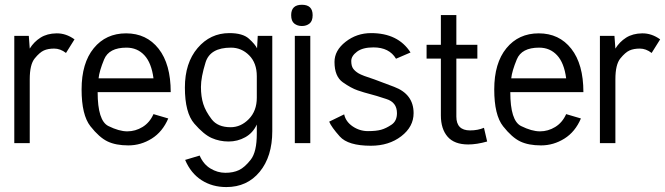

<svg xmlns="http://www.w3.org/2000/svg" viewBox="-20 -592 2750 794"><path d="M288.1 -429.2 252.9 -373Q229.5 -391.1 204.1 -391.1Q178.7 -391.1 161.4 -383.3Q144 -375.5 123.5 -350.3Q103 -325.2 103 -264.2V0H39.1V-443.8H99.1L103 -391.1Q120.1 -418.9 147.5 -436.3Q174.8 -453.6 213.9 -454.1Q252.9 -454.6 288.1 -429.2Z M686 -210.9H383.8Q383.8 -92.8 428.2 -70.8Q472.7 -48.8 506.3 -48.8Q540 -48.8 569.6 -66.9Q599.1 -85 614.7 -120.1L675.8 -102.1Q652.3 -46.9 607.4 -18.8Q562.5 9.3 510.7 9.3Q459 9.3 424.8 -7.1Q390.6 -23.4 354 -69.8Q317.4 -116.2 317.4 -222.2Q317.4 -331.1 367.7 -392.6Q418 -454.1 501.5 -454.1Q585.9 -454.1 636 -390.4Q686 -326.7 686 -210.9ZM614.7 -268.1Q606.4 -332 577.1 -363.5Q547.9 -395 502.9 -395Q430.7 -395 410.6 -346.4Q390.6 -297.9 387.7 -268.1Z M1106 -49.8Q1106 55.2 1054 118.4Q1002 181.6 916 181.6Q857.9 181.6 813.5 153.1Q769 124.5 745.6 69.3L805.7 51.3Q820.8 86.9 850.1 104.7Q879.4 122.6 912.1 122.6Q944.8 122.6 968.5 111.3Q992.2 100.1 1017.1 68.1Q1042 36.1 1042 -39.1V-77.1Q1025.9 -42 994.1 -24.4Q962.4 -6.8 925.3 -6.8Q888.2 -6.8 855.5 -21.2Q822.8 -35.6 783.7 -80.6Q744.6 -125.5 744.6 -230Q744.6 -331.5 797.1 -393.3Q849.6 -455.1 928.7 -455.1Q983.9 -455.1 1009.5 -431.9Q1035.2 -408.7 1043 -392.1L1045.9 -443.8H1106ZM1042 -188V-276.9Q1042 -331.5 1010.3 -363.3Q978.5 -395 935.1 -395Q849.1 -395 830.1 -334Q811 -272.5 811 -232.4Q811 -192.4 820.6 -162.1Q830.1 -131.8 855.2 -98.9Q880.4 -65.9 933.6 -65.9Q976.1 -65.9 1009 -99.6Q1042 -133.3 1042 -188Z M1272.9 -529.3Q1272.9 -504.9 1260 -494.6Q1247.1 -484.4 1228.5 -484.4Q1210 -484.4 1197 -494.6Q1184.1 -504.9 1184.1 -529.3Q1184.1 -572.3 1228.5 -572.3Q1272.9 -572.3 1272.9 -529.3ZM1263.2 0H1199.2V-443.8H1263.2Z M1617.7 -349.1Q1589.8 -396 1524.4 -396Q1480 -396 1456.5 -378.4Q1432.6 -360.4 1432.6 -339.8Q1432.6 -319.3 1440.4 -308.3Q1448.2 -297.4 1462.9 -288.6Q1477.5 -279.8 1529.3 -263.2L1609.9 -232.9Q1690.4 -202.6 1690.4 -124Q1690.4 -67.9 1639.4 -28.6Q1588.4 10.7 1513.7 10.7Q1419.4 10.7 1385 -27.8Q1350.6 -66.4 1341.3 -88.9L1403.3 -119.1Q1409.7 -88.9 1438.5 -69.3Q1467.3 -49.8 1501.5 -49.8Q1535.6 -49.8 1555.9 -55.4Q1576.2 -61 1598.9 -76.2Q1621.6 -91.3 1621.6 -124Q1621.6 -168.9 1577.6 -182.6Q1533.2 -197.3 1509.8 -203.1Q1486.3 -209 1459.2 -218.3Q1432.1 -227.5 1397.7 -251.7Q1363.3 -275.9 1363.3 -335.9Q1363.3 -383.3 1409.2 -419.2Q1455.1 -455.1 1514.6 -455.1Q1626.5 -455.1 1677.7 -375Z M1923.8 -52.7Q1956.1 -52.7 1981.4 -63.5L1994.6 -6.8Q1951.2 5.4 1916.5 5.4Q1858.9 5.4 1831.1 -26.6Q1803.2 -58.6 1803.2 -114.7V-349.6H1744.1V-406.7H1803.2V-529.8H1867.2V-406.7H1954.1V-349.6H1867.2V-109.9Q1867.2 -52.7 1923.8 -52.7Z M2392.6 -210.9H2090.3Q2090.3 -92.8 2134.8 -70.8Q2179.2 -48.8 2212.9 -48.8Q2246.6 -48.8 2276.1 -66.9Q2305.7 -85 2321.3 -120.1L2382.3 -102.1Q2358.9 -46.9 2314 -18.8Q2269 9.3 2217.3 9.3Q2165.5 9.3 2131.3 -7.1Q2097.2 -23.4 2060.5 -69.8Q2023.9 -116.2 2023.9 -222.2Q2023.9 -331.1 2074.2 -392.6Q2124.5 -454.1 2208 -454.1Q2292.5 -454.1 2342.5 -390.4Q2392.6 -326.7 2392.6 -210.9ZM2321.3 -268.1Q2313 -332 2283.7 -363.5Q2254.4 -395 2209.5 -395Q2137.2 -395 2117.2 -346.4Q2097.2 -297.9 2094.2 -268.1Z M2710 -429.2 2674.8 -373Q2651.4 -391.1 2626 -391.1Q2600.6 -391.1 2583.3 -383.3Q2565.9 -375.5 2545.4 -350.3Q2524.9 -325.2 2524.9 -264.2V0H2460.9V-443.8H2521L2524.9 -391.1Q2542 -418.9 2569.3 -436.3Q2596.7 -453.6 2635.7 -454.1Q2674.8 -454.6 2710 -429.2Z"/></svg>

Font: Meera
Style: Regular
Weight: 400
Designer: Hussain KH and Suresh P for Swathanthra Malayalam Computing (SMC)
Version: Version 7.0.0+20221109